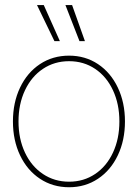

<svg xmlns="http://www.w3.org/2000/svg" viewBox="-20 -748 557 775"><path d="M32.2 -257.8Q32.2 -334 61 -394.5Q89.8 -455.1 141.4 -489.3Q192.9 -523.4 258.8 -523.4Q324.2 -523.4 375.5 -489.3Q426.8 -455.1 455.6 -394.5Q484.4 -334 484.4 -257.8Q484.4 -181.6 455.6 -121.1Q426.8 -60.5 375.5 -26.4Q324.2 7.8 258.8 7.8Q192.9 7.8 141.4 -26.4Q89.8 -60.5 61 -121.1Q32.2 -181.6 32.2 -257.8ZM461.9 -257.8Q461.9 -328.1 436 -383.5Q410.2 -439 364 -470Q317.9 -501 258.8 -501Q199.7 -501 153.3 -470Q106.9 -439 80.8 -383.5Q54.7 -328.1 54.7 -257.8Q54.7 -187.5 80.8 -132.1Q106.9 -76.7 153.3 -45.7Q199.7 -14.6 258.8 -14.6Q317.9 -14.6 364 -45.7Q410.2 -76.7 436 -132.1Q461.9 -187.5 461.9 -257.8ZM244.1 -727.5H271L322.8 -582H300.8ZM129.4 -727.5H156.7L221.7 -582H199.7Z"/></svg>

Font: Intratopia Thin
Style: Regular
Weight: 100
Designer: Rasmus Andersson
Foundry: rsms
Version: Version 3.000;Glyphs 3.2.3 (3260)